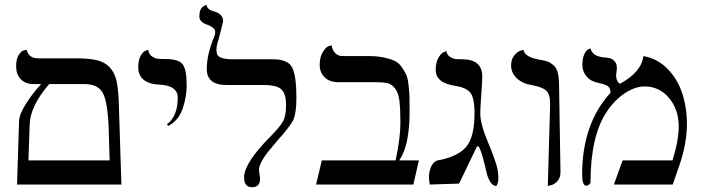

<svg xmlns="http://www.w3.org/2000/svg" viewBox="-20 -766 2919 797"><path d="M184.1 -417Q104 -324.2 103 -246.1L98.1 -100.1H435.1L431.2 -231Q427.2 -341.8 407.2 -379.4Q387.2 -417 330.1 -417ZM50.8 0 59.1 -263.2Q60.1 -292 88.1 -335.9Q116.2 -379.9 150.9 -417H120.1Q85 -417 65.9 -437.5Q46.9 -458 46.9 -490.2Q46.9 -521 57.9 -538.1Q68.8 -555.2 80.1 -557.1L90.8 -559.1Q99.6 -523.9 138.2 -523.9H293.9Q350.1 -523.9 383.1 -515.9Q416 -507.8 436 -485.8Q456.1 -463.9 463.6 -430.9Q471.2 -397.9 473.1 -340.8L483.9 0Z M678.7 -243.2 672.9 -250Q717.8 -283.2 717.8 -360.8Q717.8 -411.6 638.7 -415Q597.7 -417 575.7 -435.5Q553.7 -454.1 553.7 -486.8Q553.7 -516.6 564.2 -534.9Q574.7 -553.2 585.4 -556.2L595.7 -559.1Q597.7 -541 610.8 -532Q624 -522.9 635 -522Q646 -521 667 -521Q720.2 -521 737.5 -500Q754.9 -479 754.9 -411.1Q754.9 -364.3 738.3 -315.2Q721.7 -266.1 678.7 -243.2Z M878.4 -558.1Q878.4 -535.2 895 -527.6Q911.6 -520 943.4 -520H1113.3Q1175.3 -520 1192.9 -485.6Q1210.4 -451.2 1210.4 -360.8Q1210.4 -296.9 1198 -269.5Q1185.5 -242.2 1131.3 -182.1Q1102.5 -147.9 1091.1 -134Q1079.6 -120.1 1067.4 -98.6Q1055.2 -77.1 1055.2 -61Q1055.2 -53.2 1057.4 -41.5Q1059.6 -29.8 1059.6 -24.9Q1059.6 11.2 1026.4 11.2Q993.2 11.2 993.2 -29.8Q993.2 -89.8 1104.5 -201.2Q1143.6 -241.2 1155.5 -263.7Q1167.5 -286.1 1167.5 -332Q1167.5 -374 1149.4 -393.6Q1131.3 -413.1 1074.2 -413.1H921.4Q838.4 -413.1 838.4 -479Q838.4 -533.2 862.3 -597.2Q873.5 -619.1 873.5 -632.8Q873.5 -650.9 841.3 -663.1Q807.1 -674.3 807.6 -698.2Q807.6 -711.4 810.5 -720.7Q813.5 -730 817.9 -734.4Q822.3 -738.8 826.9 -741.5Q831.5 -744.1 834.5 -745.1L837.4 -746.1Q839.4 -726.1 867.2 -719.2Q906.2 -708 906.2 -678.2Q906.2 -676.3 897.7 -642.6Q889.2 -608.9 887.2 -602.1Q878.4 -577.1 878.4 -558.1Z M1509.8 -533.2Q1545.9 -533.2 1572.5 -527.6Q1599.1 -522 1616.9 -513.9Q1634.8 -505.9 1647 -488.5Q1659.2 -471.2 1666 -456.5Q1672.9 -441.9 1676 -412.4Q1679.2 -382.8 1679.7 -362.3Q1680.2 -341.8 1680.2 -301.8Q1680.2 -161.6 1637.2 -100.1H1718.8L1695.8 0H1292L1315.9 -100.1H1622.1Q1642.1 -192.9 1642.1 -255.9Q1642.1 -314.9 1637.9 -347.9Q1633.8 -380.9 1620.4 -398.4Q1606.9 -416 1589.8 -420.4Q1572.8 -424.8 1539.1 -424.8H1384.8Q1348.6 -424.8 1327.9 -444.8Q1307.1 -464.8 1307.1 -496.8Q1307.1 -528.8 1319.6 -549.3Q1332 -569.8 1343.8 -574.2L1356 -578.1Q1365.7 -533.2 1402.8 -533.2Z M1973.6 -295.9Q1973.6 -252 2005.6 -175.5Q2037.6 -99.1 2044.9 -64.9Q2048.8 -44.9 2048.8 -29.8Q2048.8 -5.9 2040.5 5.9Q2024.4 5.9 2013.7 -13.2Q2002.9 -32.2 1997.8 -57.1Q1992.7 -82 1984.1 -112.5Q1975.6 -143.1 1966.8 -158.2H1960L1885.7 -3.9L1763.7 0Q1763.7 -2 1762.2 -12.5Q1760.7 -22.9 1760.7 -30.8Q1760.7 -40.5 1761.7 -46.9Q1770.5 -93.8 1796.9 -100.1Q1879.9 -115.2 1914.8 -156Q1949.7 -196.8 1949.7 -295.9Q1949.7 -362.8 1930.7 -383.3Q1911.6 -403.8 1866.7 -410.2Q1788.6 -422.4 1788.6 -476.1Q1788.6 -505.9 1799.6 -525.4Q1810.5 -544.9 1821.8 -549.3L1832.5 -554.2Q1835.4 -538.1 1848.1 -530Q1860.8 -522 1870.4 -521Q1879.9 -520 1897.9 -520Q1981.9 -520 1981.9 -448.2Q1981.9 -430.2 1977.8 -372.6Q1973.6 -314.9 1973.6 -295.9Z M2253.9 5.9 2263.7 -335.9Q2263.7 -376 2246.1 -390.9Q2228.5 -405.8 2185.5 -413.1Q2148.4 -418.9 2125 -441.4Q2101.6 -463.9 2101.6 -494.1Q2101.6 -519 2114 -534.9Q2126.5 -550.8 2139.6 -555.2L2152.8 -559.1Q2157.7 -530.3 2214.8 -519Q2240.7 -515.1 2252.2 -511Q2263.7 -506.8 2277.1 -495.8Q2290.5 -484.9 2295.7 -463.4Q2300.8 -441.9 2300.8 -405.8L2306.6 -50.8Q2306.6 -27.8 2293.7 -13.9Q2280.8 0 2267.1 2.9Z M2650.4 -533.2Q2708.5 -523.4 2750.5 -480.7Q2792.5 -438 2812 -378.4Q2831.5 -318.8 2831.5 -252Q2831.5 -172.9 2801.3 -83L2772.5 0H2528.3L2564.5 -100.1H2771.5Q2797.4 -183.1 2797.4 -241.2Q2797.4 -311 2757.3 -359.1Q2717.3 -407.2 2655.3 -407.2Q2616.2 -407.2 2573.2 -378.7Q2530.3 -350.1 2498.5 -301.8Q2431.6 -202.6 2431.2 -8.8Q2431.2 -4.9 2425.3 0Q2419.4 4.9 2413.6 4.9Q2396.5 4.9 2396.5 -42Q2396.5 -252 2514.2 -380.9Q2514.2 -399.9 2503.7 -408Q2493.2 -416 2459.5 -422.9Q2429.7 -429.7 2413.6 -450Q2397.5 -470.2 2397.5 -497.1Q2397.5 -524.9 2406 -542Q2414.6 -559.1 2422.9 -562L2431.2 -564.9Q2439 -532.7 2485.4 -527.8Q2501.5 -526.9 2511.5 -524.4Q2521.5 -522 2531 -512Q2540.5 -502 2540.5 -484.9Q2540.5 -476.1 2539.1 -467.5Q2537.6 -459 2537.6 -453.1Q2537.6 -428.2 2553.2 -418Q2643.6 -467.3 2650.4 -533.2Z"/></svg>

Font: Linux Biolinum O
Style: Bold
Weight: 700
Designer: Philipp H. Poll
Foundry: Philipp H. Poll
Version: Version 1.3.2